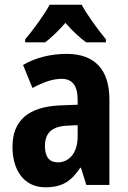

<svg xmlns="http://www.w3.org/2000/svg" viewBox="-20 -786 546 816"><path d="M327 -766H191C170 -726 120 -657 87 -619V-606H172C197 -625 228 -654 258 -689C288 -654 319 -626 346 -606H430V-619C393 -664 351 -722 327 -766ZM263 -557C194 -557 129 -540 78 -510L118 -412C164 -437 205 -451 242 -451C287 -451 310 -422 310 -363V-341L234 -338C103 -332 33 -276 33 -162C33 -65 80 10 173 10C245 10 283 -16 321 -73H324L347 0H445V-363C445 -492 381 -557 263 -557ZM266 -252 310 -254V-205C310 -137 274 -96 226 -96C191 -96 171 -117 171 -166C171 -219 199 -249 266 -252Z"/></svg>

Font: Noto Sans Ethiopic Condensed
Style: Bold
Weight: 700
Width: 3
Designer: Monotype Design Team
Foundry: Monotype Imaging Inc.
Version: Version 2.102